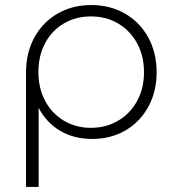

<svg xmlns="http://www.w3.org/2000/svg" viewBox="-20 -546 696 760"><path d="M600 -260Q600 -184 567.5 -124Q535 -64 477 -30Q419 4 345 4Q273 4 218.5 -28Q164 -60 133 -119V194H83V-260Q83 -337 116 -397.5Q149 -458 207.5 -492Q266 -526 341 -526Q416 -526 475 -492Q534 -458 567 -397.5Q600 -337 600 -260ZM550 -260Q550 -324 523 -374Q496 -424 448.5 -452.5Q401 -481 340 -481Q280 -481 232.5 -453Q185 -425 158.5 -375Q132 -325 132 -261Q132 -197 158.5 -147Q185 -97 232.5 -68.5Q280 -40 340 -40Q400 -40 448 -68.5Q496 -97 523 -147Q550 -197 550 -260Z"/></svg>

Font: Montserrat Alternates Light
Style: Regular
Weight: 300
Designer: Julieta Ulanovsky
Foundry: Julieta Ulanovsky
Version: Version 7.200